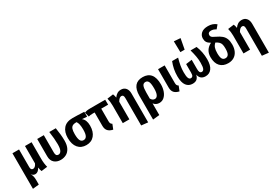

<svg xmlns="http://www.w3.org/2000/svg" viewBox="51 -2053 4974 3499"><g transform="rotate(-30 2538.5 -303.0)"><path d="M356 16Q347 -5 343.5 -22.5Q340 -40 335 -71Q292 9 233 9Q209 9 190.5 -1Q172 -11 156 -36Q174 0 182 31Q190 62 190 110V204L59 218V-530H198V-159Q198 -95 244 -95Q266 -95 286.5 -112Q307 -129 323 -165V-530H462V-182Q462 -77 484 0Z M997 -254Q997 -159 964.5 -98.5Q932 -38 879.5 -11Q827 16 765 16Q683 16 631.5 -30.5Q580 -77 580 -165V-530H719V-165Q719 -125 732.5 -106.5Q746 -88 774 -88Q811 -88 834 -127Q857 -166 857 -261Q857 -376 834 -530H971Q983 -453 990 -388Q997 -323 997 -254Z M1571 -427 1467 -435Q1537 -382 1537 -260Q1537 -133 1474.5 -58.5Q1412 16 1304 16Q1195 16 1133 -57.5Q1071 -131 1071 -265Q1071 -392 1135 -465Q1199 -538 1325 -538Q1421 -538 1571 -530ZM1393 -260Q1393 -389 1353 -438Q1300 -438 1271 -422.5Q1242 -407 1229 -370Q1216 -333 1216 -265Q1216 -170 1237.5 -129Q1259 -88 1304 -88Q1349 -88 1371 -129Q1393 -170 1393 -260Z M1905 -85 1865 16Q1796 1 1762 -37Q1728 -75 1728 -145V-425H1681Q1649 -424 1634.5 -422Q1620 -420 1599 -414L1574 -509Q1599 -521 1626.5 -525.5Q1654 -530 1706 -530H2011L2012 -425H1867V-160Q1867 -129 1875.5 -113Q1884 -97 1905 -85Z M2483 -389V219L2344 204V-371Q2344 -409 2332.5 -425Q2321 -441 2299 -441Q2254 -441 2214 -370V0H2075V-375Q2075 -455 2056 -526L2183 -543Q2198 -508 2205 -463Q2234 -504 2268.5 -525Q2303 -546 2349 -546Q2411 -546 2447 -504Q2483 -462 2483 -389Z M3031 -266Q3031 -187 3007.5 -123Q2984 -59 2941 -21.5Q2898 16 2840 16Q2768 16 2725 -41V205L2586 220V-280Q2586 -546 2805 -546Q2916 -546 2973.5 -476Q3031 -406 3031 -266ZM2887 -265Q2887 -366 2867 -405Q2847 -444 2806 -444Q2761 -444 2743 -403.5Q2725 -363 2725 -268V-141Q2755 -88 2803 -88Q2843 -88 2865 -131Q2887 -174 2887 -265Z M3262 -160Q3262 -129 3270.5 -113Q3279 -97 3300 -85L3260 16Q3191 1 3157 -37Q3123 -75 3123 -145V-530H3262Z M3990 -241Q3990 -111 3942 -47.5Q3894 16 3813 16Q3698 16 3676 -97Q3663 -38 3630 -11Q3597 16 3540 16Q3457 16 3410 -47Q3363 -110 3363 -241Q3363 -393 3419 -530H3545Q3522 -449 3510.5 -381.5Q3499 -314 3499 -246Q3499 -161 3514 -124.5Q3529 -88 3561 -88Q3586 -88 3599.5 -106.5Q3613 -125 3613 -176V-355L3740 -372V-176Q3740 -128 3753 -108Q3766 -88 3791 -88Q3822 -88 3838 -122.5Q3854 -157 3854 -247Q3854 -314 3842 -380.5Q3830 -447 3807 -530H3934Q3990 -392 3990 -241ZM3762 -816 3721 -596H3631L3626 -826Z M4520 -246Q4520 -166 4492 -106.5Q4464 -47 4412 -15.5Q4360 16 4290 16Q4182 16 4121 -50Q4060 -116 4060 -241Q4060 -394 4199 -465Q4147 -495 4128 -527Q4109 -559 4109 -604Q4109 -669 4157.5 -712.5Q4206 -756 4301 -756Q4402 -756 4471 -697L4410 -624Q4384 -641 4360.5 -649Q4337 -657 4309 -657Q4275 -657 4258.5 -642.5Q4242 -628 4242 -603Q4242 -584 4249 -571Q4256 -558 4275 -545Q4294 -532 4334 -514Q4401 -483 4441 -448.5Q4481 -414 4500.5 -365.5Q4520 -317 4520 -246ZM4376 -244Q4376 -297 4367.5 -328.5Q4359 -360 4337 -383Q4315 -406 4271 -429Q4234 -398 4218.5 -355Q4203 -312 4203 -243Q4203 -159 4223.5 -123.5Q4244 -88 4289 -88Q4333 -88 4354.5 -124Q4376 -160 4376 -244Z M5023 -389V219L4884 204V-371Q4884 -409 4872.5 -425Q4861 -441 4839 -441Q4794 -441 4754 -370V0H4615V-375Q4615 -455 4596 -526L4723 -543Q4738 -508 4745 -463Q4774 -504 4808.5 -525Q4843 -546 4889 -546Q4951 -546 4987 -504Q5023 -462 5023 -389Z"/></g></svg>

Font: Fira Sans Condensed SemiBold
Style: Regular
Weight: 600
Width: 3
Designer: bBox Type GmbH & Carrois Corporate GbR & Edenspiekermann AG
Foundry: bBox Type GmbH & Carrois Corporate GbR & Edenspiekermann AG
Version: Version 4.301